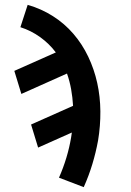

<svg xmlns="http://www.w3.org/2000/svg" viewBox="-20 -548 540 791"><path d="M325 223 223 184Q241 143 253.5 101.5Q266 60 273 18L276 -2L137 60L108 -35L281 -112Q279 -147 273 -180.5Q267 -214 256 -245L68 -161L39 -256L210 -332Q183 -368 145.5 -395Q108 -422 64 -436L94 -528Q150 -512 198 -481.5Q246 -451 282.5 -408.5Q319 -366 343.5 -314.5Q368 -263 380.5 -206.5Q393 -150 393.5 -89.5Q394 -29 384 31Q375 80 360.5 128Q346 176 325 223Z"/></svg>

Font: Iosevka Curly Slab
Style: Bold Italic
Weight: 700
Italic angle: -9°
Monospace: yes
Designer: Belleve Invis
Foundry: Belleve Invis
Version: Version 22.1.2; ttfautohint (v1.8.4)